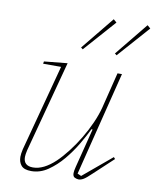

<svg xmlns="http://www.w3.org/2000/svg" viewBox="-85 -817 725 894"><g transform="rotate(10 277.5 -369.5)"><path d="M124 12Q90 12 76.5 -4Q63 -20 63 -45Q63 -59 68 -81L177 -490H92L94 -501L204 -512L89 -81Q84 -59 84 -48Q84 -6 129 -6Q179 -6 234 -58Q258 -81 284 -114.5Q310 -148 332.5 -185.5Q355 -223 372.5 -262.5Q390 -302 399 -337L441 -506H462L339 -14L357 -6L492 -119L499 -111L410 -28Q384 -3 371.5 4.5Q359 12 348 12Q340 12 330 7.5Q320 3 320 -13Q320 -23 325 -43L372 -228L367 -229Q351 -196 326.5 -154.5Q302 -113 271 -76Q240 -39 203 -13.5Q166 12 124 12ZM253 -595 380 -751 395 -738 262 -588ZM413 -595 540 -751 555 -738 422 -588Z"/></g></svg>

Font: IBM Plex Serif Thin
Style: Italic
Weight: 100
Italic angle: -14°
Designer: Mike Abbink, Paul van der Laan, Pieter van Rosmalen
Foundry: Bold Monday
Version: Version 3.001